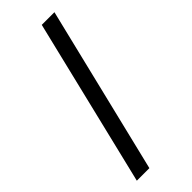

<svg xmlns="http://www.w3.org/2000/svg" viewBox="-349 -990 1211 1211"><g transform="rotate(-45 257.0 -384.5)"><path d="M332 -944H445L173 175H61Z"/></g></svg>

Font: Poppins Medium
Style: Regular
Weight: 500
Designer: Ninad Kale (Devanagari), Jonny Pinhorn (Latin)
Version: Version 5.002